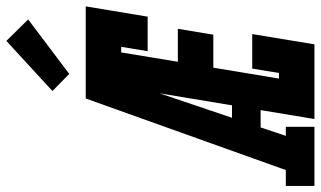

<svg xmlns="http://www.w3.org/2000/svg" viewBox="-276 -804 1030 617"><g transform="rotate(-90 239.5 -495.0)"><path d="M-49 0V-92H2L232 -735H328Q308 -674 287 -612.5Q266 -551 246 -490L170 -265H210L195 -173H139L112 -92H141V0ZM166 0 288 -735H528L495 -536H384L398 -621H380L350 -439H456L437 -325H331L296 -114H314L328 -200H439L406 0ZM311 -788 256 -842 417 -990 486 -920Z"/></g></svg>

Font: Iosevka Slab Heavy
Style: Italic
Weight: 900
Italic angle: -9°
Monospace: yes
Designer: Belleve Invis
Foundry: Belleve Invis
Version: Version 11.1.0; ttfautohint (v1.8.3)